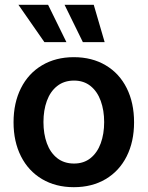

<svg xmlns="http://www.w3.org/2000/svg" viewBox="-20 -778 622 809"><path d="M37.1 -262.7Q37.1 -344.7 68.4 -406.7Q99.6 -468.8 157.2 -502.9Q214.8 -537.1 291 -537.1Q367.7 -537.1 425.3 -502.9Q482.9 -468.8 513.9 -406.7Q544.9 -344.7 544.9 -262.7Q544.9 -181.2 513.7 -119.1Q482.4 -57.1 425 -23.2Q367.7 10.7 291 10.7Q214.8 10.7 157.2 -23.4Q99.6 -57.6 68.4 -119.4Q37.1 -181.2 37.1 -262.7ZM418.9 -263.7Q418.9 -313 404.5 -352.8Q390.1 -392.6 361.6 -415.5Q333 -438.5 292 -438.5Q250 -438.5 220.9 -415.5Q191.9 -392.6 177.5 -353Q163.1 -313.5 163.1 -263.7Q163.1 -213.9 177.5 -174.3Q191.9 -134.8 220.9 -111.8Q250 -88.9 292 -88.9Q333 -88.9 361.6 -111.8Q390.1 -134.8 404.5 -174.3Q418.9 -213.9 418.9 -263.7ZM57.6 -757.8H182.6L259.8 -600.6H167ZM252 -757.8H375L420.9 -600.6H329.1Z"/></svg>

Font: Pretendard GOV SemiBold
Style: Regular
Weight: 600
Designer: Base glyphs from Inter by Rasmus Andersson; Hangeul glyphs from Noto Sans CJK(Source Han Sans) by Jang Soo-young and Kan
Foundry: Kil Hyung-jin
Version: Version 1.309